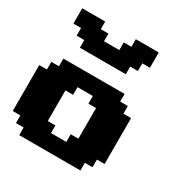

<svg xmlns="http://www.w3.org/2000/svg" viewBox="-219 -1179 1312 1358"><g transform="rotate(30 437.5 -500.0)"><path d="M125 0H625V-62.5H687.5V-125H750V-500H687.5V-562.5H625V-625H125V-562.5H62.5V-500H0V-125H62.5V-62.5H125ZM437.5 -125H312.5V-187.5H250V-437.5H312.5V-500H437.5V-437.5H500V-187.5H437.5ZM187.5 -750H562.5V-812.5H625V-875H687.5V-1000H500V-937.5H437.5V-875H312.5V-937.5H250V-1000H62.5V-875H125V-812.5H187.5Z"/></g></svg>

Font: Faithful 32x
Style: Bold
Weight: 400
Foundry: Faithful Resource Pack
Version: Version 1.0; January 27, 2023